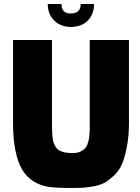

<svg xmlns="http://www.w3.org/2000/svg" viewBox="-20 -931 695 956"><path d="M332 -796.9Q281.7 -796.9 249.8 -828.9Q217.8 -860.8 217.8 -911.1H286.1Q286.1 -863.8 332 -863.8Q381.8 -863.8 381.8 -911.1H448.2Q448.2 -859.9 417 -828.4Q385.7 -796.9 332 -796.9ZM335.9 4.9Q253.4 4.9 219.7 -1Q131.8 -16.6 90.3 -86.9Q44.9 -164.6 44.9 -319.8V-731.9H238.8V-319.8Q238.8 -290.5 239.3 -279.3Q241.2 -236.3 247.1 -220.7Q258.3 -190.4 274.9 -182.1Q300.3 -168.9 335.9 -168.9Q353 -168.9 365.7 -171.4Q385.3 -174.8 403.8 -192.9Q410.6 -199.2 414.8 -210.9Q418.9 -222.7 421.4 -232.4Q423.8 -242.2 425 -258.8Q426.3 -275.4 426.8 -287.6V-731.9H622.1V-319.8Q622.1 -253.4 611.8 -200.4Q601.6 -147.5 587.2 -113.8Q572.8 -80.1 546.9 -56.4Q521 -32.7 500.2 -21Q479.5 -9.3 445.3 -3.2Q411.1 2.9 391.1 3.9Q371.1 4.9 335.9 4.9Z"/></svg>

Font: Squarion Black
Style: Regular
Weight: 900
Designer: Natanael Gama
Version: Version 1.00;September 12, 2019;FontCreator 11.5.0.2425 64-b